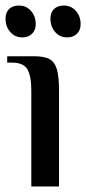

<svg xmlns="http://www.w3.org/2000/svg" viewBox="-28 -673 311 693"><path d="M-8 -606Q-8 -628 5 -640.5Q18 -653 40 -653Q67 -653 84 -633.5Q101 -614 101 -586Q101 -564 87.5 -551Q74 -538 53 -538Q26 -538 9 -557.5Q-8 -577 -8 -606ZM154 -606Q154 -628 167 -640.5Q180 -653 202 -653Q229 -653 246 -633.5Q263 -614 263 -586Q263 -564 249.5 -551Q236 -538 215 -538Q188 -538 171 -557.5Q154 -577 154 -606ZM85 -347Q85 -398 71 -422.5Q57 -447 15 -447H-2V-470H95Q131 -470 150 -460Q169 -450 177 -424Q185 -398 185 -347V0H85Z"/></svg>

Font: El Messiri Medium
Style: Regular
Weight: 500
Designer: Mohamed Gaber
Foundry: Kief Type Foundry
Version: Version 2.007